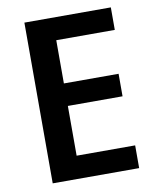

<svg xmlns="http://www.w3.org/2000/svg" viewBox="-81 -777 684 840"><g transform="rotate(-10 261.0 -357.0)"><path d="M469 0H85V-714H469V-614H209V-422H452V-322H209V-101H469Z"/></g></svg>

Font: Noto Sans Display Medium
Style: Regular
Weight: 500
Designer: Monotype Design Team
Foundry: Monotype Imaging Inc.
Version: Version 1.900